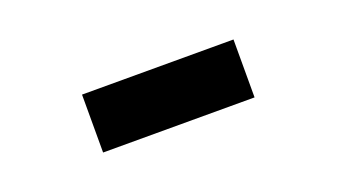

<svg xmlns="http://www.w3.org/2000/svg" viewBox="-28 -1054 568 324"><g transform="rotate(-20 256.0 -892.0)"><path d="M392 -840H120V-944H392Z"/></g></svg>

Font: Hauora ExtraBold
Style: Regular
Weight: 800
Designer: Wayne Shih
Foundry: WCYS
Version: Version 1.001